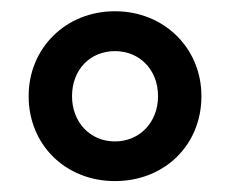

<svg xmlns="http://www.w3.org/2000/svg" viewBox="-20 -749 419 350"><path d="M189.5 -418.9C280.3 -418.9 347.2 -484.9 347.2 -573.7C347.2 -661.1 279.3 -728.5 189.5 -728.5C100.1 -728.5 32.2 -661.6 32.2 -573.7C32.2 -485.4 99.1 -418.9 189.5 -418.9ZM189.5 -491.2C144 -491.2 111.3 -526.4 111.3 -573.7C111.3 -621.6 144 -655.8 189.5 -655.8C234.9 -655.8 268.1 -621.6 268.1 -573.7C268.1 -526.4 234.9 -491.2 189.5 -491.2Z"/></svg>

Font: Winston SemiBold
Style: Regular
Weight: 600
Designer: Vernon Adams, Kim Jin-seong, David Berlow, Cristiano Sobral
Foundry: The Winston Project Authors
Version: Version 3.004